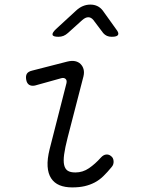

<svg xmlns="http://www.w3.org/2000/svg" viewBox="-20 -805 640 835"><path d="M132 -433Q117 -430 107 -436Q97 -442 94 -458Q91 -475 97 -484.5Q103 -494 120 -498L272 -537Q292 -542 306.5 -539Q321 -536 330.5 -526.5Q340 -517 343.5 -503.5Q347 -490 343 -473L274 -206Q263 -163 259 -134Q255 -105 259 -87.5Q263 -70 274.5 -62.5Q286 -55 308 -55Q340 -55 367 -73.5Q394 -92 419 -120Q430 -132 442 -133Q454 -134 463 -126Q473 -119 474 -104Q475 -89 465 -78Q447 -56 429.5 -39Q412 -22 392 -11.5Q372 -1 348.5 4.5Q325 10 294 10Q262 10 239 0.5Q216 -9 202.5 -29.5Q189 -50 187 -81.5Q185 -113 196 -157L269 -443Q272 -456 265 -462Q258 -468 247 -465ZM234 -645Q211 -645 208.5 -653.5Q206 -662 224 -679L311 -759Q325 -772 340.5 -778.5Q356 -785 373 -785Q390 -785 403.5 -778.5Q417 -772 427 -759L485 -678Q498 -662 493.5 -653.5Q489 -645 466 -645Q454 -645 445 -649Q436 -653 429 -661L386 -718Q376 -730 364 -730Q352 -730 338 -718L276 -662Q266 -653 256 -649Q246 -645 234 -645Z"/></svg>

Font: Maple Mono ExtraLight
Style: Italic
Weight: 275
Italic angle: -10°
Monospace: yes
Designer: subframe7536
Version: Version 7.000